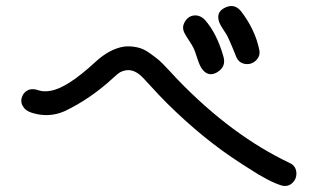

<svg xmlns="http://www.w3.org/2000/svg" viewBox="-20 -732 1040 629"><path d="M928.7 -198.2Q948.2 -189.5 950.7 -168.9Q953.1 -148.4 939 -133.8Q924.8 -119.1 903.3 -124Q861.3 -136.7 793 -181.6Q774.4 -193.4 768.6 -197.3Q646.5 -275.4 526.4 -394.5Q513.7 -406.2 448.2 -477.5Q412.1 -515.6 373 -495.1Q365.2 -490.2 351.6 -477.5Q275.4 -407.2 190.4 -367.2Q137.7 -344.7 82 -363.3Q61.5 -370.1 53.2 -387.2Q44.9 -404.3 56.6 -423.8Q74.2 -448.2 108.4 -435.5Q124 -430.7 145.5 -434.6Q200.2 -443.4 293.9 -530.3Q338.9 -571.3 384.8 -579.1Q404.3 -582 428.7 -577.1Q449.2 -573.2 470.2 -558.1Q491.2 -543 501 -534.7Q510.7 -526.4 534.7 -500.5Q558.6 -474.6 563.5 -469.7Q739.3 -288.1 928.7 -198.2ZM711.9 -546.9Q721.7 -513.7 691.9 -495.6Q662.1 -477.5 640.6 -507.8Q633.8 -517.6 626 -542Q618.2 -566.4 614.3 -574.2Q609.4 -584 599.1 -599.6Q588.9 -615.2 585.9 -621.1Q574.2 -640.6 585 -659.7Q595.7 -678.7 614.7 -681.2Q633.8 -683.6 650.4 -668Q690.4 -623 711.9 -546.9ZM829.1 -570.3Q834 -548.8 818.8 -534.2Q803.7 -519.5 783.2 -522.5Q762.7 -525.4 753.9 -545.9Q752.9 -548.8 742.2 -574.7Q731.4 -600.6 724.6 -614.3Q721.7 -620.1 711.4 -635.3Q701.2 -650.4 698.2 -659.2Q686.5 -692.4 717.3 -707Q748 -721.7 769.5 -695.3Q815.4 -635.7 829.1 -570.3Z"/></svg>

Font: irohamaru Regular
Style: Regular
Weight: 400
Designer: [Source Han Sans]
Ryoko NISHIZUKA  (kana & ideographs); Paul D. Hunt (Latin, Greek & Cyrillic); Wenlong ZHANG  (bopomofo
Version: Version 1.00